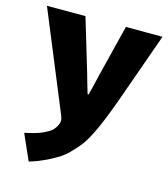

<svg xmlns="http://www.w3.org/2000/svg" viewBox="-107 -597 773 881"><g transform="rotate(15 279.5 -156.0)"><path d="M265 -262 274 -230 292 -169H297Q303 -189 320 -263L382 -512H556L437 -177Q401 -78 376 -25Q351 28 331.5 54Q312 80 281 111Q256 136 205 162Q154 188 111 200L57 78Q77 74 104 66.5Q131 59 148 50Q167 41 178.5 31.5Q190 22 199 5Q206 -9 206 -19Q206 -30 199 -46L7 -512H190Z"/></g></svg>

Font: BM Euljiro oraeorae
Style: Regular
Weight: 400
Designer: Bongjin Kim; Bomjun Kim; Myungsoo Han; Hyesun Chae; Mikyoung Jeong; Wujin Sim; Minjae Kang; Suwha Jang;
Foundry: Sandoll Inc.
Version: Version 1.000;hotconv 1.0.109;makeexe 2.5.65596